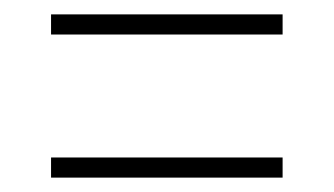

<svg xmlns="http://www.w3.org/2000/svg" viewBox="-20 -491 465 267"><path d="M51 -443H373V-471H51ZM51 -244H373V-272H51Z"/></svg>

Font: Noto Serif Devanagari ExtraCondensed Thin
Style: Regular
Weight: 100
Width: 2
Designer: Universal Thirst, Indian Type Foundry and the Monotype Design Team
Foundry: Monotype Imaging Inc.
Version: Version 2.004